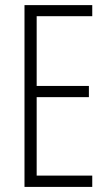

<svg xmlns="http://www.w3.org/2000/svg" viewBox="-20 -734 429 754"><path d="M342.3 0H76.2V-713.9H342.3V-670.4H124V-396.5H329.1V-352.5H124V-44.4H342.3Z"/></svg>

Font: Open Sans Condensed Light
Style: Regular
Weight: 300
Width: 3
Designer: Monotype Design Team
Foundry: Monotype Imaging Inc.
Version: Version 3.003; ttfautohint (v1.8.4)